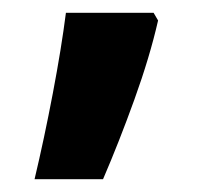

<svg xmlns="http://www.w3.org/2000/svg" viewBox="-20 -161 330 300"><path d="M34 119Q49 56 62.5 -15Q76 -86 83 -141H220L227 -129Q214 -72 190 -5.5Q166 61 141 119Z"/></svg>

Font: Noto Sans Devanagari UI
Style: Bold
Weight: 700
Designer: Jelle Bosma - Monotype Design Team
Foundry: Monotype Imaging Inc.
Version: Version 2.004; ttfautohint (v1.8.4.7-5d5b)